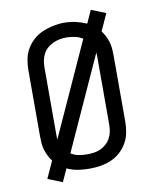

<svg xmlns="http://www.w3.org/2000/svg" viewBox="-91 -856 783 977"><g transform="rotate(-10 300.0 -367.5)"><path d="M154 52 79 22 119 -66Q108 -80 100.5 -95.5Q93 -111 88 -127Q83 -143 81.5 -160.5Q80 -178 80 -195V-540Q80 -568 85.5 -596.5Q91 -625 105.5 -649.5Q120 -674 141.5 -693Q163 -712 189 -723Q215 -734 243.5 -740Q272 -746 300 -746Q330 -746 359.5 -739.5Q389 -733 416 -721L446 -787L521 -757L481 -669Q492 -655 499.5 -639.5Q507 -624 512 -608Q517 -592 518.5 -574.5Q520 -557 520 -540V-195Q520 -167 514.5 -139Q509 -111 494.5 -86Q480 -61 458.5 -42Q437 -23 411 -12Q385 -1 356.5 3.5Q328 8 300 8Q270 8 240.5 3.5Q211 -1 184 -14ZM164 -167 383 -649Q364 -661 342 -665.5Q320 -670 298 -670Q280 -670 262.5 -666.5Q245 -663 229 -655.5Q213 -648 199.5 -636Q186 -624 178 -608.5Q170 -593 166.5 -575.5Q163 -558 163 -540V-195Q163 -188 163 -181Q163 -174 164 -167ZM300 -66Q318 -66 336 -68.5Q354 -71 370 -78.5Q386 -86 399.5 -98Q413 -110 421.5 -126Q430 -142 433.5 -159.5Q437 -177 437 -195V-540Q437 -547 437 -554Q437 -561 436 -568Q436 -568 436 -568Q436 -568 436 -568L217 -86Q235 -74 256.5 -70Q278 -66 300 -66Z"/></g></svg>

Font: Iosevka Curly Extended
Style: Regular
Weight: 400
Width: 7
Monospace: yes
Designer: Belleve Invis
Foundry: Belleve Invis
Version: Version 11.1.0; ttfautohint (v1.8.3)